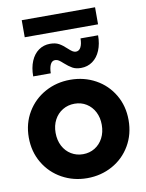

<svg xmlns="http://www.w3.org/2000/svg" viewBox="-97 -964 790 1040"><g transform="rotate(-10 298.0 -444.0)"><path d="M23.4 -263.7Q23.4 -341.3 60.3 -402.8Q97.2 -464.4 159.9 -498.8Q222.7 -533.2 297.9 -533.2Q374.5 -533.2 437 -498.8Q499.5 -464.4 535.9 -402.8Q572.3 -341.3 572.3 -263.7Q572.3 -185.5 535.9 -123.5Q499.5 -61.5 436.8 -26.9Q374 7.8 297.9 7.8Q222.7 7.8 159.9 -26.9Q97.2 -61.5 60.3 -123.5Q23.4 -185.5 23.4 -263.7ZM424.8 -263.7Q424.8 -303.2 408.7 -334.5Q392.6 -365.7 364 -383.5Q335.4 -401.4 298.8 -401.4Q262.7 -401.4 233.4 -383.8Q204.1 -366.2 187.5 -335Q170.9 -303.7 170.9 -263.7Q170.9 -222.7 187.5 -190.9Q204.1 -159.2 233.2 -141.6Q262.2 -124 297.9 -124Q334 -124 362.8 -141.6Q391.6 -159.2 408.2 -190.9Q424.8 -222.7 424.8 -263.7ZM224.6 -744.1Q254.4 -744.1 273.9 -733.2Q293.5 -722.2 314.5 -702.1Q327.6 -689.9 336.9 -683.8Q346.2 -677.7 356.4 -677.7Q374.5 -678.2 383.5 -696.5Q392.6 -714.8 392.6 -744.1H489.3Q489.3 -697.3 474.4 -661.4Q459.5 -625.5 431.9 -605.7Q404.3 -585.9 368.2 -585.9Q339.8 -585.9 321 -596.7Q302.2 -607.4 280.3 -627Q266.1 -640.1 256.8 -646.2Q247.6 -652.3 236.3 -652.3Q219.2 -652.3 210.4 -634.3Q201.7 -616.2 201.2 -585.9H104.5Q104.5 -633.8 119.4 -669.4Q134.3 -705.1 161.6 -724.6Q189 -744.1 224.6 -744.1ZM96.2 -896.5H499.5V-802.7H96.2Z"/></g></svg>

Font: Reddit Sans Fudge ExtraBold
Style: Regular
Weight: 800
Designer: Stephen Hutchings
Foundry: Reddit
Version: Version 1.011